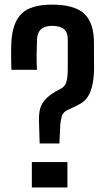

<svg xmlns="http://www.w3.org/2000/svg" viewBox="-20 -830 466 850"><path d="M155.5 -195 153 -280Q151 -314 155.5 -339.2Q160 -364.5 176.8 -385.2Q193.5 -406 227.5 -425.5L248 -436.5Q262.5 -444 269.2 -456.8Q276 -469.5 278 -487.5Q280 -505.5 280 -528V-658.5Q280 -686.5 263 -701Q246 -715.5 211 -715.5Q178.5 -715.5 162.2 -701.2Q146 -687 144 -658.5Q142.5 -626 142.2 -590Q142 -554 143.5 -521H30.5Q30 -548.5 29.5 -567Q29 -585.5 29.2 -602Q29.5 -618.5 30 -639Q34.5 -730.5 76 -770Q117.5 -809.5 210 -809.5Q309 -809.5 352.5 -769.8Q396 -730 396 -639Q396 -609.5 396 -589.8Q396 -570 396.2 -555.5Q396.5 -541 396.5 -527.5Q395.5 -478 387.5 -447.2Q379.5 -416.5 366.8 -399Q354 -381.5 337.8 -372Q321.5 -362.5 304 -354.5L280.5 -343.5Q258.5 -333.5 253.8 -315.8Q249 -298 247 -280L243 -195ZM121 0V-112.5H278.5V0Z"/></svg>

Font: Big Shoulders Medium
Style: Regular
Weight: 500
Designer: Patric King
Foundry: XO Type Co
Version: Version 2.002